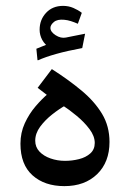

<svg xmlns="http://www.w3.org/2000/svg" viewBox="-20 -632 442 660"><path d="M201.2 7.8Q133.3 7.8 91.8 -29.3Q50.3 -66.4 50.3 -138.2Q50.3 -175.8 65.2 -208.3Q80.1 -240.7 102.3 -266.6Q124.5 -292.5 145.5 -310.1L206.5 -270.5Q183.6 -257.8 159.2 -238.5Q134.8 -219.2 117.9 -196.3Q101.1 -173.3 101.1 -148.4Q101.1 -126.5 115.5 -111.1Q129.9 -95.7 153.6 -87.4Q177.2 -79.1 203.6 -79.1Q228 -79.1 251.5 -85Q274.9 -90.8 290.3 -104.5Q305.7 -118.2 305.7 -140.6Q305.7 -164.1 287.8 -188Q270 -211.9 244.1 -233.4Q218.3 -254.9 193.4 -271L147 -301.3L109.4 -330.1L158.2 -394.5Q216.3 -357.4 260.7 -320.3Q305.2 -283.2 330.8 -240.7Q356.4 -198.2 356.4 -144Q356.4 -74.7 314 -33.4Q271.5 7.8 201.2 7.8ZM110.8 -424.8 108.9 -425.3 105 -464.4 150.9 -482.9 153.3 -466.3Q133.8 -478.5 125 -495.1Q116.2 -511.7 116.2 -529.8Q116.2 -564 138.4 -587.9Q160.6 -611.8 196.8 -611.8Q215.8 -611.8 232.2 -604.7Q248.5 -597.7 261.2 -587.9L247.6 -550.3Q235.4 -555.7 223.9 -559.3Q212.4 -563 201.2 -564Q177.2 -566.4 165.3 -556.4Q153.3 -546.4 153.3 -536.1Q153.3 -522.5 171.1 -511Q189 -499.5 206.5 -502.9Q211.4 -503.9 229.7 -507.6Q248 -511.2 272.5 -516.1L262.7 -466.8Q210 -457 172.9 -446.5Q135.7 -436 110.8 -424.8Z"/></svg>

Font: Markazi Text Medium
Style: Regular
Weight: 500
Designer: Borna Izadpanah (Arabic designer), Fiona Ross (Arabic design director) and Florian Runge (Latin designer)
Foundry: Borna Izadpanah and Florian Runge
Version: Version 1.001